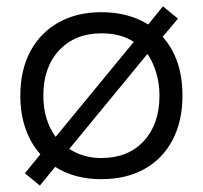

<svg xmlns="http://www.w3.org/2000/svg" viewBox="-20 -548 632 598"><path d="M104.2 30 57.5 -8.3 105.8 -67.5Q75.8 -100.8 59.6 -147.1Q43.3 -193.3 43.3 -250Q43.3 -329.2 74.2 -387.5Q105 -445.8 162.1 -477.9Q219.2 -510 295.8 -510Q380 -510 441.7 -471.7L487.5 -528.3L534.2 -490L486.7 -433.3Q548.3 -364.2 548.3 -250Q548.3 -170.8 517.5 -112.1Q486.7 -53.3 430 -21.7Q373.3 10 295.8 10Q211.7 10 151.7 -28.3ZM153.3 -121.7 396.7 -417.5Q375 -431.7 350 -437.9Q325 -444.2 295.8 -444.2Q214.2 -444.2 164.6 -391.7Q115 -339.2 115 -250Q115 -174.2 153.3 -121.7ZM295 -55.8Q379.2 -55.8 427.9 -108.8Q476.7 -161.7 476.7 -250Q476.7 -288.3 466.2 -322.5Q455.8 -356.7 439.2 -380L195.8 -84.2Q240 -55.8 295 -55.8Z"/></svg>

Font: Funnel Display Light
Style: Regular
Weight: 300
Designer: NORD ID, Kristian Moeller
Foundry: Dicotype
Version: Version 1.000